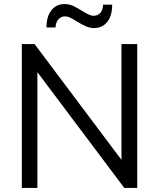

<svg xmlns="http://www.w3.org/2000/svg" viewBox="-20 -930 786 950"><path d="M581 -712H659V0H595L165 -573V0H88V-712H151L581 -139ZM210 -794Q210 -849 235 -880Q259 -910 300 -910Q319 -910 340 -902Q350 -897 361 -891Q372 -885 385 -877Q405 -864 419 -858Q431 -852 443 -852Q465 -852 478 -868Q490 -885 490 -907H535Q535 -852 511 -822Q486 -791 445 -791Q425 -791 405 -800Q386 -808 360 -824Q349 -831 341 -835.5Q333 -840 327 -843Q314 -849 302 -849Q280 -849 268 -833Q255 -817 255 -794Z"/></svg>

Font: PRinguin Sans
Style: Regular
Weight: 400
Designer: Vernon Adams
Foundry: Vernon Adams
Version: ""